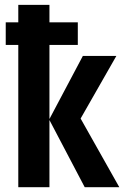

<svg xmlns="http://www.w3.org/2000/svg" viewBox="-20 -780 518 800"><path d="M186 -759.8V-687H304.2V-592.8H186V-284.2L325.2 -546.9H464.8L315.9 -286.1L477.1 0H333L186 -279.8V0H56.2V-592.8H3.9V-687H56.2V-759.8Z"/></svg>

Font: Open Sans Condensed
Style: Bold
Weight: 700
Width: 3
Designer: Monotype Design Team
Foundry: Monotype Imaging Inc.
Version: Version 3.003; ttfautohint (v1.8.4)